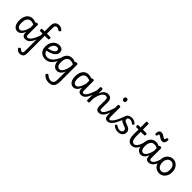

<svg xmlns="http://www.w3.org/2000/svg" viewBox="378 -2814 5128 5128"><g transform="rotate(45 2942.0 -250.0)"><path d="M235 17Q183 17 144.5 -11.5Q106 -40 84.5 -94Q63 -148 63 -226Q63 -278 72.5 -323Q82 -368 100.5 -404.5Q119 -441 146.5 -466.5Q174 -492 209.5 -505.5Q245 -519 289 -519Q332 -519 371 -506Q410 -493 449 -465V-386Q408 -418 370.5 -429.5Q333 -441 301 -441Q273 -441 249.5 -432Q226 -423 208 -405.5Q190 -388 177.5 -362.5Q165 -337 158.5 -303.5Q152 -270 152 -228Q152 -180 161.5 -142.5Q171 -105 192.5 -84Q214 -63 249 -63Q289 -63 324.5 -103Q360 -143 387 -215.5Q414 -288 426 -388L446 -315Q439 -207 408.5 -133Q378 -59 332.5 -21Q287 17 235 17ZM523 17Q500 17 480 10Q460 3 445.5 -12.5Q431 -28 422 -55.5Q413 -83 413 -124V-488Q413 -502 424 -508.5Q435 -515 456 -515Q478 -515 488.5 -508.5Q499 -502 499 -489V-133Q499 -91 508.5 -74.5Q518 -58 542 -58Q554 -58 560.5 -46.5Q567 -35 565 -20.5Q563 -6 553 5.5Q543 17 523 17Z M523 17Q509 17 502.5 5.5Q496 -6 497.5 -20.5Q499 -35 510 -46.5Q521 -58 542 -58Q565 -58 590 -72.5Q615 -87 642 -120.5Q669 -154 697.5 -212.5Q726 -271 756 -360Q760 -374 773.5 -374Q787 -374 797.5 -366Q808 -358 804 -345Q774 -245 744.5 -175.5Q715 -106 682 -64Q649 -22 610.5 -2.5Q572 17 523 17Z M699 394Q672 394 647.5 385.5Q623 377 604 361.5Q585 346 574 325Q567 311 572.5 299Q578 287 594 277Q609 268 619 268.5Q629 269 640 281Q656 298 672 308.5Q688 319 708 319Q734 319 743 299.5Q752 280 752 251V-420H667Q654 -420 647 -430Q640 -440 640 -460Q640 -500 665 -500H752V-726Q752 -786 774.5 -823Q797 -860 832.5 -877Q868 -894 908 -894Q957 -894 991 -876Q1025 -858 1047 -835Q1058 -824 1054.5 -812.5Q1051 -801 1040 -789Q1027 -776 1016 -774Q1005 -772 992 -780Q971 -796 953 -805Q935 -814 909 -814Q879 -814 858.5 -795Q838 -776 838 -720V-500H967Q990 -500 990 -460Q990 -420 967 -420H837V251Q837 305 818.5 336Q800 367 768.5 380.5Q737 394 699 394Z M1293 17Q1214 17 1160 -13Q1106 -43 1077 -98.5Q1048 -154 1048 -229Q1048 -288 1065.5 -340.5Q1083 -393 1115 -433.5Q1147 -474 1193 -496.5Q1239 -519 1296 -519Q1338 -519 1370.5 -505Q1403 -491 1421.5 -462.5Q1440 -434 1440 -390Q1440 -353 1423 -321.5Q1406 -290 1376.5 -264.5Q1347 -239 1307.5 -220Q1268 -201 1221.5 -187.5Q1175 -174 1125 -167L1121 -236Q1152 -242 1185 -251Q1218 -260 1247.5 -272.5Q1277 -285 1300.5 -301.5Q1324 -318 1337.5 -337.5Q1351 -357 1351 -381Q1351 -413 1332.5 -426.5Q1314 -440 1284 -440Q1254 -440 1227.5 -425.5Q1201 -411 1180.5 -384Q1160 -357 1148.5 -321.5Q1137 -286 1137 -244Q1137 -184 1155.5 -142Q1174 -100 1208.5 -79Q1243 -58 1293 -58Q1307 -58 1314.5 -46.5Q1322 -35 1322 -20.5Q1322 -6 1315 5.5Q1308 17 1293 17Z M1293 17Q1279 17 1272 5.5Q1265 -6 1265 -20.5Q1265 -35 1272 -46.5Q1279 -58 1293 -58Q1349 -58 1396.5 -89Q1444 -120 1485.5 -179Q1527 -238 1566 -321Q1570 -330 1581.5 -328.5Q1593 -327 1602.5 -319.5Q1612 -312 1608 -300Q1573 -203 1527.5 -131.5Q1482 -60 1423.5 -21.5Q1365 17 1293 17Z M1789 394Q1729 394 1676 370Q1623 346 1593 313Q1582 300 1581 286Q1580 272 1597 256Q1613 242 1624.5 241Q1636 240 1651 254Q1684 283 1718.5 299.5Q1753 316 1794 316Q1834 316 1859 300Q1884 284 1896 248.5Q1908 213 1908 156V-144Q1886 -85 1857.5 -50Q1829 -15 1796.5 1Q1764 17 1726 17Q1673 17 1634.5 -11.5Q1596 -40 1574.5 -94Q1553 -148 1553 -226Q1553 -278 1562.5 -323Q1572 -368 1590.5 -404.5Q1609 -441 1636.5 -466.5Q1664 -492 1699.5 -505.5Q1735 -519 1778 -519Q1813 -519 1845.5 -510.5Q1878 -502 1908 -486V-489Q1908 -502 1918 -508.5Q1928 -515 1950 -515Q1972 -515 1983 -508.5Q1994 -502 1994 -489V161Q1994 238 1970.5 290Q1947 342 1901.5 368Q1856 394 1789 394ZM1740 -63Q1775 -63 1806.5 -89.5Q1838 -116 1864.5 -173.5Q1891 -231 1908 -322V-408Q1876 -428 1846 -434.5Q1816 -441 1791 -441Q1763 -441 1739.5 -432Q1716 -423 1697.5 -405.5Q1679 -388 1666.5 -362.5Q1654 -337 1647.5 -303.5Q1641 -270 1641 -228Q1641 -183 1650.5 -145Q1660 -107 1682 -85Q1704 -63 1740 -63Z M2347 17Q2295 17 2256.5 -11.5Q2218 -40 2196.5 -94Q2175 -148 2175 -226Q2175 -278 2184.5 -323Q2194 -368 2212.5 -404.5Q2231 -441 2258.5 -466.5Q2286 -492 2321.5 -505.5Q2357 -519 2401 -519Q2444 -519 2483 -506Q2522 -493 2561 -465V-386Q2520 -418 2482.5 -429.5Q2445 -441 2413 -441Q2385 -441 2361.5 -432Q2338 -423 2320 -405.5Q2302 -388 2289.5 -362.5Q2277 -337 2270.5 -303.5Q2264 -270 2264 -228Q2264 -180 2273.5 -142.5Q2283 -105 2304.5 -84Q2326 -63 2361 -63Q2401 -63 2436.5 -103Q2472 -143 2499 -215.5Q2526 -288 2538 -388L2558 -315Q2551 -207 2520.5 -133Q2490 -59 2444.5 -21Q2399 17 2347 17ZM2635 17Q2612 17 2592 10Q2572 3 2557.5 -12.5Q2543 -28 2534 -55.5Q2525 -83 2525 -124V-488Q2525 -502 2536 -508.5Q2547 -515 2568 -515Q2590 -515 2600.5 -508.5Q2611 -502 2611 -489V-133Q2611 -91 2620.5 -74.5Q2630 -58 2654 -58Q2666 -58 2672.5 -46.5Q2679 -35 2677 -20.5Q2675 -6 2665 5.5Q2655 17 2635 17Z M2635 17Q2621 17 2614.5 5.5Q2608 -6 2609.5 -20.5Q2611 -35 2622 -46.5Q2633 -58 2654 -58Q2677 -58 2701 -75.5Q2725 -93 2751 -134Q2777 -175 2805.5 -244.5Q2834 -314 2866 -419Q2871 -432 2884 -433.5Q2897 -435 2907.5 -426.5Q2918 -418 2915 -405Q2885 -290 2855.5 -210Q2826 -130 2793.5 -80Q2761 -30 2722 -6.5Q2683 17 2635 17Z M3306 17Q3284 17 3264 10Q3244 3 3229 -12.5Q3214 -28 3205 -55.5Q3196 -83 3196 -124V-351Q3196 -381 3189 -400.5Q3182 -420 3166 -430Q3150 -440 3122 -440Q3091 -440 3062.5 -420Q3034 -400 3010.5 -361.5Q2987 -323 2969.5 -268.5Q2952 -214 2940 -143V-11Q2940 2 2929 8.5Q2918 15 2896 15Q2875 15 2864.5 8.5Q2854 2 2854 -11V-489Q2854 -502 2864.5 -508.5Q2875 -515 2896 -515Q2918 -515 2929 -508.5Q2940 -502 2940 -489V-344Q2958 -394 2981 -427.5Q3004 -461 3029.5 -481.5Q3055 -502 3081.5 -510.5Q3108 -519 3133 -519Q3176 -519 3209.5 -504Q3243 -489 3262.5 -454.5Q3282 -420 3282 -360V-133Q3282 -91 3291.5 -74.5Q3301 -58 3325 -58Q3339 -58 3346 -46.5Q3353 -35 3351.5 -20.5Q3350 -6 3339 5.5Q3328 17 3306 17Z M3306 17Q3292 17 3285.5 5.5Q3279 -6 3280.5 -20.5Q3282 -35 3293 -46.5Q3304 -58 3325 -58Q3348 -58 3372 -75.5Q3396 -93 3422 -134Q3448 -175 3476.5 -244.5Q3505 -314 3537 -419Q3542 -432 3555 -433.5Q3568 -435 3578.5 -426.5Q3589 -418 3586 -405Q3556 -290 3526.5 -210Q3497 -130 3464.5 -80Q3432 -30 3393 -6.5Q3354 17 3306 17Z M3634 17Q3612 17 3592 10Q3572 3 3557 -12.5Q3542 -28 3533.5 -55.5Q3525 -83 3525 -124V-489Q3525 -502 3535.5 -508.5Q3546 -515 3567 -515Q3589 -515 3600 -508.5Q3611 -502 3611 -489V-133Q3611 -91 3620.5 -74.5Q3630 -58 3653 -58Q3667 -58 3674 -46.5Q3681 -35 3679.5 -20.5Q3678 -6 3667 5.5Q3656 17 3634 17ZM3564 -669Q3536 -669 3522 -684.5Q3508 -700 3508 -731Q3508 -763 3522 -779Q3536 -795 3564 -795Q3592 -795 3605.5 -779Q3619 -763 3619 -731Q3621 -700 3606.5 -684.5Q3592 -669 3564 -669Z M3632 17Q3618 17 3613.5 5.5Q3609 -6 3613 -20.5Q3617 -35 3626 -46.5Q3635 -58 3649 -58Q3671 -58 3698 -82Q3725 -106 3755.5 -153Q3786 -200 3817 -269Q3848 -338 3879 -428Q3884 -443 3898.5 -442Q3913 -441 3925 -431Q3937 -421 3932 -407Q3909 -334 3883.5 -269Q3858 -204 3829.5 -151.5Q3801 -99 3769.5 -61.5Q3738 -24 3703.5 -3.5Q3669 17 3632 17Z M4030 19Q3993 19 3962 10.5Q3931 2 3905.5 -12Q3880 -26 3860 -43Q3850 -51 3851 -63Q3852 -75 3864 -88Q3875 -99 3883.5 -101.5Q3892 -104 3905 -96Q3935 -75 3964 -62.5Q3993 -50 4029 -50Q4056 -50 4077.5 -58.5Q4099 -67 4112.5 -84.5Q4126 -102 4126 -128Q4126 -158 4107 -176Q4088 -194 4058.5 -206Q4029 -218 3996 -229.5Q3963 -241 3933.5 -258.5Q3904 -276 3885 -304Q3866 -332 3866 -377Q3866 -418 3887.5 -450Q3909 -482 3947.5 -500.5Q3986 -519 4038 -519Q4074 -519 4104 -509Q4134 -499 4157 -483.5Q4180 -468 4193 -449Q4203 -437 4201.5 -428Q4200 -419 4187 -408Q4175 -397 4165 -397Q4155 -397 4144 -406Q4119 -427 4093.5 -438.5Q4068 -450 4036 -450Q4003 -450 3977.5 -435Q3952 -420 3952 -384Q3952 -356 3970.5 -339Q3989 -322 4018.5 -310Q4048 -298 4081.5 -286.5Q4115 -275 4144.5 -257.5Q4174 -240 4192.5 -211.5Q4211 -183 4211 -138Q4211 -97 4190.5 -61.5Q4170 -26 4130 -3.5Q4090 19 4030 19Z M4549 17Q4507 17 4475 0.5Q4443 -16 4421 -46.5Q4399 -77 4388 -122.5Q4377 -168 4377 -226V-420H4299Q4285 -420 4278.5 -429Q4272 -438 4272 -460Q4272 -483 4278.5 -491.5Q4285 -500 4299 -500H4377V-704Q4377 -717 4387.5 -723.5Q4398 -730 4420 -730Q4441 -730 4452 -723.5Q4463 -717 4463 -704V-500H4590Q4605 -500 4611.5 -491.5Q4618 -483 4618 -460Q4618 -438 4611.5 -429Q4605 -420 4590 -420H4463V-235Q4463 -195 4469.5 -162.5Q4476 -130 4489 -107Q4502 -84 4522 -71Q4542 -58 4568 -58Q4582 -58 4589 -46.5Q4596 -35 4594 -20.5Q4592 -6 4581 5.5Q4570 17 4549 17Z M4548 17Q4534 17 4527.5 5.5Q4521 -6 4522.5 -20.5Q4524 -35 4535 -46.5Q4546 -58 4567 -58Q4588 -58 4609.5 -69.5Q4631 -81 4651.5 -106Q4672 -131 4691.5 -172Q4711 -213 4729 -272Q4733 -287 4746 -289.5Q4759 -292 4770 -285.5Q4781 -279 4778 -264Q4763 -193 4741 -140Q4719 -87 4690.5 -52.5Q4662 -18 4626.5 -0.5Q4591 17 4548 17Z M4895 17Q4843 17 4804.5 -11.5Q4766 -40 4744.5 -94Q4723 -148 4723 -226Q4723 -278 4732.5 -323Q4742 -368 4760.5 -404.5Q4779 -441 4806.5 -466.5Q4834 -492 4869.5 -505.5Q4905 -519 4949 -519Q4992 -519 5031 -506Q5070 -493 5109 -465V-386Q5068 -418 5030.5 -429.5Q4993 -441 4961 -441Q4933 -441 4909.5 -432Q4886 -423 4868 -405.5Q4850 -388 4837.5 -362.5Q4825 -337 4818.5 -303.5Q4812 -270 4812 -228Q4812 -180 4821.5 -142.5Q4831 -105 4852.5 -84Q4874 -63 4909 -63Q4949 -63 4984.5 -103Q5020 -143 5047 -215.5Q5074 -288 5086 -388L5106 -315Q5099 -207 5068.5 -133Q5038 -59 4992.5 -21Q4947 17 4895 17ZM5183 17Q5160 17 5140 10Q5120 3 5105.5 -12.5Q5091 -28 5082 -55.5Q5073 -83 5073 -124V-488Q5073 -502 5084 -508.5Q5095 -515 5116 -515Q5138 -515 5148.5 -508.5Q5159 -502 5159 -489V-133Q5159 -91 5168.5 -74.5Q5178 -58 5202 -58Q5214 -58 5220.5 -46.5Q5227 -35 5225 -20.5Q5223 -6 5213 5.5Q5203 17 5183 17Z M5183 17Q5169 17 5162.5 5.5Q5156 -6 5157.5 -20.5Q5159 -35 5170 -46.5Q5181 -58 5202 -58Q5223 -58 5244.5 -69.5Q5266 -81 5286.5 -106Q5307 -131 5326.5 -172Q5346 -213 5364 -272Q5368 -287 5381 -289.5Q5394 -292 5405 -285.5Q5416 -279 5413 -264Q5398 -193 5376 -140Q5354 -87 5325.5 -52.5Q5297 -18 5261.5 -0.5Q5226 17 5183 17Z M4809 -640Q4775 -640 4775 -666Q4777 -739 4801 -770Q4825 -801 4869 -801Q4899 -801 4923.5 -790.5Q4948 -780 4969.5 -765.5Q4991 -751 5009 -740Q5027 -729 5043 -729Q5055 -729 5062 -742Q5069 -755 5070 -781Q5073 -803 5104 -803Q5124 -803 5132 -796Q5140 -789 5140 -775Q5139 -714 5117 -677.5Q5095 -641 5045 -641Q5014 -641 4988 -652Q4962 -663 4941 -678Q4920 -693 4903 -704Q4886 -715 4871 -715Q4860 -715 4853.5 -703.5Q4847 -692 4845 -666Q4844 -653 4835 -646.5Q4826 -640 4809 -640Z M5591 19Q5524 19 5471.5 -13.5Q5419 -46 5389 -106Q5359 -166 5359 -250Q5359 -309 5376 -358Q5393 -407 5424.5 -443Q5456 -479 5498 -499Q5540 -519 5591 -519Q5658 -519 5710 -484.5Q5762 -450 5792 -390Q5822 -330 5822 -254Q5822 -206 5811 -164.5Q5800 -123 5779.5 -89Q5759 -55 5730.5 -31Q5702 -7 5666.5 6Q5631 19 5591 19ZM5591 -61Q5623 -61 5649 -75Q5675 -89 5694 -114.5Q5713 -140 5723.5 -175.5Q5734 -211 5734 -254Q5734 -308 5716 -350Q5698 -392 5666 -415.5Q5634 -439 5591 -439Q5560 -439 5533 -425.5Q5506 -412 5487 -386.5Q5468 -361 5457.5 -326.5Q5447 -292 5447 -250Q5447 -194 5465.5 -151.5Q5484 -109 5516 -85Q5548 -61 5591 -61Z"/></g></svg>

Font: Playwrite GB S
Style: Regular
Weight: 400
Designer: Veronika Burian, José Scaglione
Foundry: TypeTogether
Version: Version 1.000